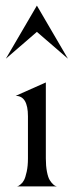

<svg xmlns="http://www.w3.org/2000/svg" viewBox="-20 -667 264 687"><path d="M1 -457 112 -647 223 -457 112 -553ZM80 -251Q80 -324 36 -324L144 -372V-100Q144 -73 148 -52.5Q152 -32 158 -22.5Q164 -13 170 -7.5Q176 -2 180 -1L184 0H40Q42 0 44.5 -1Q47 -2 54 -7.5Q61 -13 66 -22.5Q71 -32 75.5 -52.5Q80 -73 80 -100Z"/></svg>

Font: Bellefair
Style: Regular
Weight: 400
Designer: Nick Shinn, Liron Lavi Turkenic
Foundry: Shinntype
Version: Version 1.003;PS 001.003;hotconv 1.0.88;makeotf.lib2.5.64775